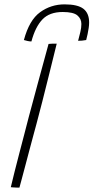

<svg xmlns="http://www.w3.org/2000/svg" viewBox="-20 -860 428 880"><path d="M69 0Q66 0 57.8 -0.2Q49.5 -0.5 41 -1Q32.5 -1.5 29.5 -2Q36.5 -32 46.8 -72.8Q57 -113.5 68.8 -158.5Q80.5 -203.5 91.8 -246.5Q103 -289.5 112 -324.5Q128.5 -387 151.8 -472.5Q175 -558 202.5 -658.5Q205 -659 209.5 -659.2Q214 -659.5 219.5 -659.8Q225 -660 230.2 -660Q235.5 -660 240 -660Q223 -591 206 -522.5Q189 -454 173.8 -394.2Q158.5 -334.5 147 -291.5Q142.5 -275 133.8 -242.8Q125 -210.5 114.8 -171.8Q104.5 -133 94.8 -96.2Q85 -59.5 78 -33.2Q71 -7 69 0ZM124 -670Q115.5 -670 106 -672.2Q96.5 -674.5 89.5 -676.5Q114 -768 163.8 -804Q213.5 -840 276 -840Q336 -840 362.2 -819.8Q388.5 -799.5 388.5 -757Q388.5 -745.5 386.5 -731.8Q384.5 -718 381.5 -703.8Q378.5 -689.5 375 -676.5Q364 -674.5 356 -673.8Q348 -673 338 -673Q343.5 -693.5 348.2 -713.2Q353 -733 353 -750Q353 -774 334.5 -789.5Q316 -805 267.5 -805Q207 -805 174.5 -771Q142 -737 124 -670Z"/></svg>

Font: Grandstander Thin Thin
Style: Italic
Weight: 250
Italic angle: -15°
Version: Version 1.200